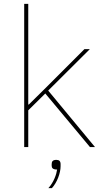

<svg xmlns="http://www.w3.org/2000/svg" viewBox="-20 -760 530 992"><path d="M105 -740H126V-220H129L209 -299L416 -506H444L229 -292L471 0H445L214 -277L126 -190V0H105ZM271 66C286 66 293 73 293 88V99C293 134 275 183 248 212H230C259 180 272 139 275 116C252 116 247 107 247 96V88C247 75 252 66 271 66Z"/></svg>

Font: Plexus Sans Thin
Style: Regular
Weight: 250
Version: Version 2.001;PS 002.001;hotconv 1.0.70;makeotf.lib2.5.58329